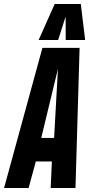

<svg xmlns="http://www.w3.org/2000/svg" viewBox="-57 -943 450 963"><path d="M-36.6 0 155.8 -703H342.2L321.6 0H197.2L203.2 -133.2H122.8L86.4 0ZM149.8 -251.2H214.4L233.6 -597.4ZM136.7 -742.3 217.3 -922.8H348.2L370.2 -742.3H272.6L272.2 -860.2L234.6 -742.3Z"/></svg>

Font: Georama ExtraCondensed Thin
Style: Italic
Weight: 100
Width: 2
Italic angle: -9°
Designer: Jean-Baptiste Levee
Foundry: Production Type
Version: Version 1.001